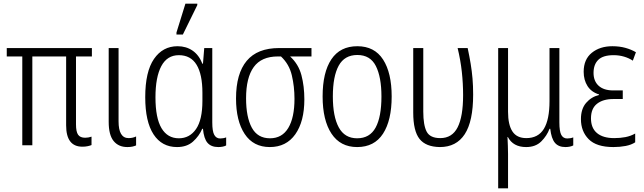

<svg xmlns="http://www.w3.org/2000/svg" viewBox="-20 -795 3524 1051"><path d="M431 8Q342 8 342 -109V-486H157V0H102V-486H17V-532H483V-486H396V-114Q396 -74 407.5 -57.5Q419 -41 446 -41Q464 -41 481 -47V-1Q474 2 461 5Q448 8 431 8Z M677 10Q629 10 602 -23Q575 -56 575 -128V-532H629V-131Q629 -39 684 -39Q706 -39 725 -48V1Q716 5 704.5 7.5Q693 10 677 10Z M949 10Q866 10 820.5 -59.5Q775 -129 775 -263Q775 -403 823 -472.5Q871 -542 952 -542Q999 -542 1034 -518Q1069 -494 1088 -446H1091L1098 -532H1142V-125Q1142 -76 1153 -56.5Q1164 -37 1185 -37Q1203 -37 1218 -43V1Q1212 5 1200 7.5Q1188 10 1175 10Q1136 10 1116 -13Q1096 -36 1091 -90H1087Q1070 -50 1036.5 -20Q1003 10 949 10ZM959 -38Q1018 -38 1053 -88.5Q1088 -139 1088 -243V-287Q1088 -388 1056 -440.5Q1024 -493 959 -493Q895 -493 863 -433Q831 -373 831 -262Q831 -149 864 -93.5Q897 -38 959 -38ZM946 -606V-617L995 -775H1060V-767L981 -606Z M1457 10Q1367 10 1319.5 -61.5Q1272 -133 1272 -256Q1272 -392 1330.5 -462Q1389 -532 1508 -532H1685V-486H1568Q1614 -444 1630 -383.5Q1646 -323 1646 -251Q1646 -130 1596.5 -60Q1547 10 1457 10ZM1458 -38Q1524 -38 1558 -94.5Q1592 -151 1592 -254Q1592 -321 1577.5 -382.5Q1563 -444 1518 -486H1501Q1411 -486 1369 -428Q1327 -370 1327 -257Q1327 -154 1358.5 -96Q1390 -38 1458 -38Z M2124 -267Q2124 -136 2076.5 -63Q2029 10 1935 10Q1843 10 1794.5 -63.5Q1746 -137 1746 -267Q1746 -399 1794 -470.5Q1842 -542 1936 -542Q2030 -542 2077 -469Q2124 -396 2124 -267ZM1802 -267Q1802 -157 1834.5 -97.5Q1867 -38 1935 -38Q2004 -38 2036 -96.5Q2068 -155 2068 -267Q2068 -373 2037.5 -433.5Q2007 -494 1936 -494Q1866 -494 1834 -435.5Q1802 -377 1802 -267Z M2388 10Q2311 9 2276.5 -34.5Q2242 -78 2242 -179V-532H2297V-184Q2297 -110 2315.5 -74.5Q2334 -39 2390 -39Q2455 -39 2485 -98Q2515 -157 2515 -274Q2515 -338 2508 -402Q2501 -466 2485 -532H2540Q2550 -485 2556.5 -445.5Q2563 -406 2566.5 -365.5Q2570 -325 2570 -277Q2570 -131 2524 -60.5Q2478 10 2388 10Z M2707 236V-532H2761V-183Q2761 -112 2785 -75.5Q2809 -39 2861 -39Q2926 -39 2957 -89.5Q2988 -140 2988 -242V-532H3042V-125Q3042 -76 3052.5 -56.5Q3063 -37 3085 -37Q3103 -37 3118 -43V1Q3111 5 3099.5 7.5Q3088 10 3075 10Q3037 10 3017.5 -13.5Q2998 -37 2992 -90H2988Q2974 -52 2943 -21Q2912 10 2860 10Q2789 10 2760 -45H2758Q2759 -21 2760 2.5Q2761 26 2761 48V236Z M3338 10Q3245 10 3202.5 -33Q3160 -76 3160 -143Q3160 -199 3188.5 -232Q3217 -265 3259 -275V-278Q3217 -291 3196 -324Q3175 -357 3175 -402Q3175 -470 3219.5 -506Q3264 -542 3332 -542Q3371 -542 3403.5 -533Q3436 -524 3461 -509L3444 -463Q3423 -477 3396 -485Q3369 -493 3339 -493Q3281 -493 3255 -467.5Q3229 -442 3229 -396Q3229 -351 3257 -325.5Q3285 -300 3337 -300H3389V-253H3338Q3281 -253 3248 -227Q3215 -201 3215 -147Q3215 -94 3248 -66.5Q3281 -39 3342 -39Q3375 -39 3403.5 -44.5Q3432 -50 3457 -64V-16Q3436 -2 3404.5 4Q3373 10 3338 10Z"/></svg>

Font: Noto Sans Condensed Light
Style: Regular
Weight: 300
Width: 3
Designer: Monotype Design Team
Foundry: Monotype Imaging Inc.
Version: Version 2.013; ttfautohint (v1.8.4.7-5d5b)